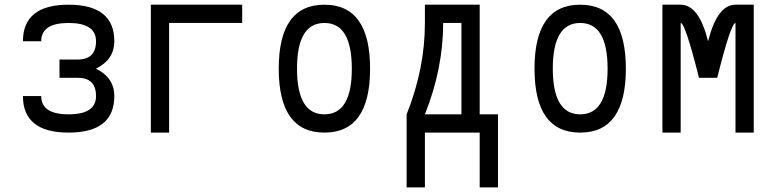

<svg xmlns="http://www.w3.org/2000/svg" viewBox="-20 -567 3321 821"><path d="M78.1 -156.2H156.2Q156.2 -78.1 273.4 -78.1Q390.6 -78.1 390.6 -156.2Q390.6 -234.4 312.5 -234.4H234.4V-312.5H312.5Q390.6 -312.5 390.6 -390.6Q390.6 -468.8 273.4 -468.8Q156.2 -468.8 156.2 -390.6H78.1Q78.1 -546.9 273.4 -546.9Q468.8 -546.9 468.8 -390.6Q468.8 -312.5 390.6 -273.4Q468.8 -234.4 468.8 -156.2Q468.8 0 273.4 0Q78.1 0 78.1 -156.2Z M625 0V-546.9H1015.6V-468.8H703.1V0Z M1171.9 -273.4Q1171.9 -546.9 1367.2 -546.9Q1562.5 -546.9 1562.5 -273.4Q1562.5 0 1367.2 0Q1171.9 0 1171.9 -273.4ZM1250 -273.4Q1250 -78.1 1367.2 -78.1Q1484.4 -78.1 1484.4 -273.4Q1484.4 -468.8 1367.2 -468.8Q1250 -468.8 1250 -273.4Z M1718.8 -78.1Q1796.9 -273.4 1796.9 -468.8V-546.9H2031.2V-78.1H2109.4V234.4H2031.2V0H1796.9V234.4H1718.8ZM1796.9 -78.1H1953.1V-468.8H1875Q1875 -273.4 1796.9 -78.1Z M2265.6 -273.4Q2265.6 -546.9 2460.9 -546.9Q2656.2 -546.9 2656.2 -273.4Q2656.2 0 2460.9 0Q2265.6 0 2265.6 -273.4ZM2343.8 -273.4Q2343.8 -78.1 2460.9 -78.1Q2578.1 -78.1 2578.1 -273.4Q2578.1 -468.8 2460.9 -468.8Q2343.8 -468.8 2343.8 -273.4Z M2812.5 0V-546.9H2890.6Q2968.8 -546.9 3007.8 -390.6Q3046.9 -546.9 3125 -546.9H3203.1V0H3125V-468.8Q3105.5 -468.8 3046.9 -234.4H2968.8Q2910.2 -468.8 2890.6 -468.8V0Z"/></svg>

Font: Luculent
Style: Regular
Weight: 400
Monospace: yes
Designer: Andrew Kensler
Version: Version 1.0.0-845fa02f9341